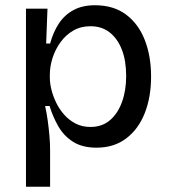

<svg xmlns="http://www.w3.org/2000/svg" viewBox="-20 -550 648 732"><path d="M79 162V-258V-517H161L156 -384H171Q183 -428 204.5 -460.5Q226 -493 260 -511.5Q294 -530 342 -530Q413 -530 460.5 -494.5Q508 -459 532 -397.5Q556 -336 556 -258Q556 -180 532 -119Q508 -58 461.5 -22.5Q415 13 348 13Q294 13 258.5 -9.5Q223 -32 202 -69Q181 -106 169 -146H152Q158 -119 162 -90Q166 -61 168.5 -32.5Q171 -4 171 22V162ZM325 -66Q369 -66 399 -91.5Q429 -117 445 -161Q461 -205 461 -260Q461 -319 444.5 -361Q428 -403 398 -426.5Q368 -450 325 -450Q288 -450 259.5 -433.5Q231 -417 211 -389.5Q191 -362 180.5 -329.5Q170 -297 170 -265V-253Q170 -233 176 -208.5Q182 -184 194 -159Q206 -134 224.5 -113Q243 -92 268 -79Q293 -66 325 -66Z"/></svg>

Font: Bricolage Grotesque 96pt ExtraBold
Style: Regular
Weight: 400
Version: Version 1.001;gftools[0.9.33.dev8+g029e19f]